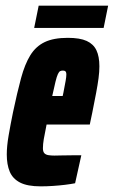

<svg xmlns="http://www.w3.org/2000/svg" viewBox="-20 -652 403 680"><path d="M124 8Q77 8 51 -5.5Q25 -19 14.5 -44Q4 -69 4 -105Q4 -134 10.5 -172Q17 -210 26 -254Q41 -325 54.5 -375Q68 -425 87.5 -456.5Q107 -488 138.5 -503Q170 -518 220 -518Q263 -518 287 -507Q311 -496 321.5 -474Q332 -452 332 -417Q332 -398 329 -375Q326 -352 320.5 -323Q315 -294 307 -254L298 -211H145Q138 -177 135 -159Q132 -141 132 -127Q132 -115 137 -109.5Q142 -104 151.5 -102.5Q161 -101 173 -101Q181 -101 198 -101.5Q215 -102 235 -102Q255 -102 268 -102L246 -3Q231 0 210.5 2.5Q190 5 167.5 6.5Q145 8 124 8ZM165 -312H202L205 -326Q210 -352 212.5 -366Q215 -380 215 -388Q215 -394 213.5 -397Q212 -400 209 -401Q206 -402 202 -402Q197 -402 193 -400Q189 -398 185 -389.5Q181 -381 176.5 -362.5Q172 -344 165 -312ZM101 -553 117 -632H363L347 -553Z"/></svg>

Font: Saira UltraCondensed Black
Style: Italic
Weight: 900
Width: 1
Italic angle: -12°
Designer: Hector Gatti with collaboration of the Omnibus-Type team
Foundry: Omnibus-Type
Version: Version 1.101